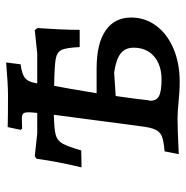

<svg xmlns="http://www.w3.org/2000/svg" viewBox="-10 -587 604 624"><g transform="rotate(-90 292.0 -275.0)"><path d="M547 -151Q547 -105 520 -69Q493 -33 445.5 -13Q398 7 339 7Q320 7 305.5 6Q291 5 281 4Q241 0 219 0Q183 0 103 4L112 -42Q146 -45 161 -51Q176 -57 183 -72.5Q190 -88 194 -122L231 -402Q185 -401 166 -396Q147 -391 137.5 -374Q128 -357 115 -313L60 -312Q79 -391 88 -458L96 -464L170 -456H237L238 -467Q239 -474 239 -485Q239 -498 234.5 -502Q230 -506 217 -506L186 -505L182 -510L191 -552Q223 -551 294 -551Q329 -551 401 -557L395 -510Q364 -506 351.5 -496.5Q339 -487 335 -466L333 -456H430L506 -464L513 -455Q507 -373 507 -318H451Q449 -361 442 -376.5Q435 -392 412 -396Q389 -400 325 -401Q318 -366 301 -263H382Q462 -263 504.5 -234Q547 -205 547 -151ZM368 -206 292 -201Q283 -140 278 -94L277 -92Q275 -70 290.5 -61Q306 -52 345 -52Q393 -52 421 -76.5Q449 -101 449 -143Q449 -170 430 -185Q411 -200 368 -206Z"/></g></svg>

Font: Alegreya SC Medium
Style: Italic
Weight: 500
Italic angle: -7°
Designer: Juan Pablo del Peral
Foundry: Huerta Tipografica
Version: Version 2.007; ttfautohint (v1.6)